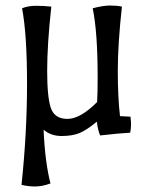

<svg xmlns="http://www.w3.org/2000/svg" viewBox="-20 -488 525 696"><path d="M422 -464Q407 -328 407 -231.5Q407 -135 415 -67L453 -65Q455 -49 455 -36Q455 -23 452 -7Q413 -5 343 3Q335 -15 331 -47Q295 -17 269 -6Q243 5 203.5 5Q164 5 138 -18Q143 99 163 177Q133 188 107.5 188Q82 188 58 182Q78 -7 78 -185Q78 -363 60 -458Q82 -467 110.5 -467Q139 -467 166 -464Q151 -327 151 -231Q151 -135 164.5 -96Q178 -57 224.5 -57Q271 -57 332 -118Q334 -148 334 -207Q334 -372 316 -458Q354 -468 379 -468Q404 -468 422 -464Z"/></svg>

Font: Port Lligat Slab
Style: Regular
Weight: 400
Designer: Dario Muhafara, Eduardo Rodriguez Tunni
Foundry: Tipo
Version: Version 1.002